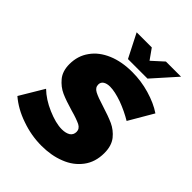

<svg xmlns="http://www.w3.org/2000/svg" viewBox="-267 -1050 1202 1202"><g transform="rotate(45 334.0 -449.0)"><path d="M543 -694C492 -709 441 -716 389 -716C327 -716 272 -706 225 -686C178 -666 141 -638 115 -601C88 -564 75 -521 75 -472C75 -431 86 -397 107 -372C128 -347 152 -328 181 -315C210 -302 246 -290 290 -277C331 -266 360 -255 379 -246C398 -236 407 -222 407 -204C407 -187 400 -173 387 -164C373 -155 354 -150 330 -150C293 -150 251 -161 202 -182C153 -203 113 -229 81 -260L-14 -101C27 -66 76 -38 135 -18C194 3 253 13 313 13C370 13 423 4 470 -15C517 -33 554 -61 582 -98C610 -135 624 -180 624 -233C624 -276 614 -310 593 -337C572 -363 547 -382 519 -395C490 -408 454 -421 409 -435C369 -447 340 -458 321 -468C302 -478 293 -492 293 -510C293 -524 299 -535 310 -542C321 -549 336 -553 355 -553C384 -553 420 -545 463 -530C506 -514 545 -495 580 -474L674 -635C637 -660 594 -679 543 -694ZM491 -911 415 -842 366 -911H232L312 -754H485L625 -911Z"/></g></svg>

Font: Argentum Sans ExtraBold
Style: Italic
Weight: 800
Italic angle: -11.3°
Designer: Julieta Ulanovsky
Foundry: Julieta Ulanovsky
Version: Version 5.001;February 15, 2019;FontCreator 11.5.0.2425 64-b